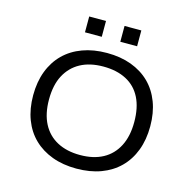

<svg xmlns="http://www.w3.org/2000/svg" viewBox="-127 -1025 1155 1160"><g transform="rotate(15 451.0 -445.0)"><path d="M451 9Q367 9 299.5 -16Q232 -41 184 -87.5Q136 -134 110.5 -201Q85 -268 85 -352Q85 -436 110.5 -503Q136 -570 183.5 -617Q231 -664 299 -689Q367 -714 451 -714Q536 -714 603.5 -689Q671 -664 718.5 -617.5Q766 -571 791.5 -504Q817 -437 817 -353Q817 -269 791.5 -202Q766 -135 718.5 -88Q671 -41 603.5 -16Q536 9 451 9ZM451 -76Q535 -76 594 -108Q653 -140 685 -202Q717 -264 717 -353Q717 -443 686 -504.5Q655 -566 595 -597.5Q535 -629 451 -629Q367 -629 308 -597Q249 -565 216.5 -504Q184 -443 184 -352Q184 -263 216 -201.5Q248 -140 308 -108Q368 -76 451 -76ZM510 -800V-899H615V-800ZM289 -800V-899H394V-800Z"/></g></svg>

Font: Nunito Sans 7pt SemiExpanded
Style: Regular
Weight: 400
Width: 6
Designer: Vernon Adams
Foundry: Vernon Adams
Version: Version 3.101;gftools[0.9.27]